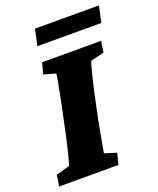

<svg xmlns="http://www.w3.org/2000/svg" viewBox="-149 -815 739 898"><g transform="rotate(-20 220.5 -366.0)"><path d="M-11.7 0 -2.9 -55.7 64.5 -74.2Q69.3 -86.9 80.6 -130.4Q91.8 -173.8 103.5 -229.5L128.9 -349.6Q140.6 -407.2 147.9 -445.8Q155.3 -484.4 157.2 -501L97.7 -517.6L112.3 -573.2H406.2L397.5 -517.6L330.1 -501Q325.2 -486.3 314.5 -445.3Q303.7 -404.3 292 -349.6L266.6 -229.5Q260.7 -197.3 254.9 -166Q249 -134.8 244.6 -110.8Q240.2 -86.9 238.3 -74.2L297.9 -55.7L283.2 0ZM134.8 -732.4H453.1L435.5 -651.4H117.2Z"/></g></svg>

Font: Crimson Pro Black
Style: Italic
Weight: 900
Italic angle: -12°
Designer: Jacques Le Bailly
Foundry: Baron von Fonthausen
Version: Version 1.003